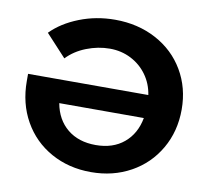

<svg xmlns="http://www.w3.org/2000/svg" viewBox="-80 -801 977 901"><g transform="rotate(10 408.5 -350.0)"><path d="M778 -351Q778 -247 730 -164Q682 -81 598 -34.5Q514 12 409 12Q303 12 218.5 -35Q134 -82 86.5 -166Q39 -250 39 -357V-391H612Q604 -444 574 -485.5Q544 -527 498 -550.5Q452 -574 397 -574Q341 -574 286 -552.5Q231 -531 194 -492L97 -597Q148 -649 228 -680.5Q308 -712 398 -712Q507 -712 594 -665.5Q681 -619 729.5 -536.5Q778 -454 778 -351ZM610 -281H207Q221 -204 274 -160.5Q327 -117 409 -117Q491 -117 543.5 -161Q596 -205 610 -281Z"/></g></svg>

Font: mBank
Style: Bold
Weight: 700
Designer: Julieta Ulanovsky
Foundry: Julieta Ulanovsky
Version: Version 7.200